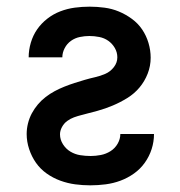

<svg xmlns="http://www.w3.org/2000/svg" viewBox="-20 -548 540 576"><path d="M251 8Q228 8 205.5 5Q183 2 161 -6Q139 -14 120 -27.5Q101 -41 88 -59.5Q75 -78 67.5 -100.5Q60 -123 60 -146Q60 -162 64 -178Q68 -194 75.5 -208Q83 -222 93.5 -234.5Q104 -247 117 -257Q130 -267 144 -274.5Q158 -282 173 -288Q188 -294 203.5 -299Q219 -304 234.5 -308.5Q250 -313 265.5 -316.5Q281 -320 296 -326.5Q311 -333 321.5 -346.5Q332 -360 332 -376Q332 -391 324.5 -404Q317 -417 305 -425.5Q293 -434 278 -437Q263 -440 248 -440Q234 -440 219.5 -437Q205 -434 193 -425.5Q181 -417 174 -403.5Q167 -390 167 -376H66Q66 -376 66 -376Q66 -376 66 -376Q66 -398 72.5 -420Q79 -442 91.5 -460Q104 -478 122 -492Q140 -506 161 -514Q182 -522 204 -525Q226 -528 249 -528Q271 -528 293.5 -525Q316 -522 336.5 -513.5Q357 -505 375.5 -491.5Q394 -478 406.5 -459.5Q419 -441 425.5 -419Q432 -397 432 -375Q432 -350 423 -327Q414 -304 398.5 -285.5Q383 -267 362 -254Q341 -241 318.5 -231.5Q296 -222 272.5 -215.5Q249 -209 225 -203Q213 -200 202 -196Q191 -192 181.5 -185Q172 -178 166 -167Q160 -156 160 -145Q160 -129 169 -115Q178 -101 191.5 -93Q205 -85 220.5 -82.5Q236 -80 252 -80Q267 -80 282.5 -83Q298 -86 311.5 -94.5Q325 -103 333 -117Q341 -131 341 -146H442Q442 -146 442 -146Q442 -146 442 -146Q442 -123 435 -101Q428 -79 414.5 -60Q401 -41 382 -27.5Q363 -14 341.5 -6Q320 2 297 5Q274 8 251 8Z"/></svg>

Font: Zed Mono Semibold
Style: Regular
Weight: 600
Monospace: yes
Designer: Belleve Invis
Foundry: Belleve Invis
Version: Version 1.0.0; ttfautohint (v1.8.4)